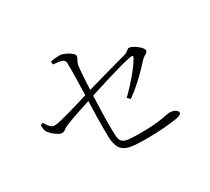

<svg xmlns="http://www.w3.org/2000/svg" viewBox="-135 -971 1271 1161"><g transform="rotate(-30 500.0 -391.0)"><path d="M602 -41C671 -41 752 -48 796 -55C823 -59 841 -66 841 -78C841 -99 808 -109 788 -109C761 -109 722 -89 578 -89C444 -89 436 -97 434 -178C431 -290 442 -552 452 -630C455 -656 473 -668 473 -688C473 -707 413 -741 385 -741C366 -741 342 -739 321 -734L322 -713C370 -709 400 -706 402 -680C404 -634 400 -522 398 -437C396 -375 392 -257 394 -171C397 -46 455 -41 602 -41ZM608 -315 626 -297C704 -352 774 -426 807 -463C831 -488 853 -488 853 -506C853 -527 796 -571 770 -571C758 -571 753 -555 726 -547C650 -526 482 -480 404 -456C343 -437 185 -388 148 -388C126 -388 112 -406 93 -438L75 -432C75 -416 76 -398 82 -387C94 -363 144 -326 161 -326C187 -326 184 -338 217 -352C268 -373 355 -401 407 -418C485 -443 688 -509 753 -518C767 -520 771 -514 763 -501C732 -449 673 -378 608 -315Z"/></g></svg>

Font: Source Han Serif TW VF
Style: Regular
Weight: 250
Designer: Ryoko NISHIZUKA 西塚涼子 (kana & ideographs); Frank Grießhammer (Latin, Greek & Cyrillic); Wenlong ZHANG 张文龙 (bopomofo); San
Foundry: Adobe
Version: Version 2.002;hotconv 1.1.0;makeotfexe 2.6.0